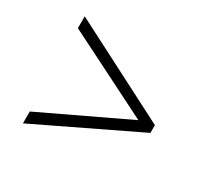

<svg xmlns="http://www.w3.org/2000/svg" viewBox="-109 -727 754 730"><g transform="rotate(30 268.0 -362.0)"><path d="M69 -179 443 -357 69 -545V-597L507 -372V-338L69 -127Z"/></g></svg>

Font: Noto Sans Display Light
Style: Italic
Weight: 300
Italic angle: -12°
Designer: Monotype Design Team
Foundry: Monotype Imaging Inc.
Version: Version 2.003